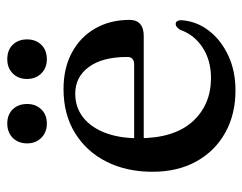

<svg xmlns="http://www.w3.org/2000/svg" viewBox="-91 -581 683 541"><g transform="rotate(-90 250.5 -310.5)"><path d="M465 -286.5Q465 -267.5 453.5 -257.2Q442 -247 420 -247H102.5V-274H339Q360.5 -274 360.5 -293.5Q360.5 -363.5 332.2 -401.8Q304 -440 257 -440Q219.5 -440 191.2 -418.5Q163 -397 147.2 -356.8Q131.5 -316.5 131.5 -261.5Q131.5 -161.5 178.5 -109.5Q225.5 -57.5 301.5 -57.5Q351 -57.5 387.2 -81.2Q423.5 -105 437 -144.5Q442 -151.5 445.5 -154.2Q449 -157 453.5 -157Q459 -157 461.8 -152Q464.5 -147 464 -140Q461 -98 434.8 -63.8Q408.5 -29.5 365 -9Q321.5 11.5 266.5 11.5Q198.5 11.5 146.8 -17.5Q95 -46.5 66 -99Q37 -151.5 37 -222.5Q37 -295 65.2 -351.5Q93.5 -408 146 -440.5Q198.5 -473 270 -473Q329.5 -473 373.2 -449.2Q417 -425.5 441 -383.5Q465 -341.5 465 -286.5ZM173 -520Q148 -520 132.5 -535.8Q117 -551.5 117 -575.5Q117 -600.5 132.5 -616Q148 -631.5 173 -631.5Q198 -631.5 213 -616Q228 -600.5 228 -575.5Q228 -551.5 213 -535.8Q198 -520 173 -520ZM354 -520Q329.5 -520 314 -535.8Q298.5 -551.5 298.5 -576Q298.5 -600.5 314 -616Q329.5 -631.5 354 -631.5Q380 -631.5 395 -616Q410 -600.5 410 -575.5Q410 -551.5 395 -535.8Q380 -520 354 -520Z"/></g></svg>

Font: Fraunces 48pt
Style: Regular
Weight: 400
Version: Version 1.000;[b76b70a41]